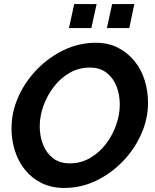

<svg xmlns="http://www.w3.org/2000/svg" viewBox="-20 -927 769 952"><path d="M299 5Q236 5 187 -19Q138 -43 104.5 -84.5Q71 -126 54 -179Q37 -232 37 -290Q37 -371 71 -447Q105 -523 164 -583.5Q223 -644 298 -679.5Q373 -715 455 -715Q518 -715 566 -690Q614 -665 647.5 -623.5Q681 -582 697.5 -528.5Q714 -475 714 -418Q714 -338 680.5 -262.5Q647 -187 588.5 -126.5Q530 -66 455.5 -30.5Q381 5 299 5ZM326 -117Q381 -117 426.5 -143.5Q472 -170 505 -213Q538 -256 556 -307.5Q574 -359 574 -408Q574 -458 557.5 -499.5Q541 -541 508 -566.5Q475 -592 426 -592Q371 -592 325.5 -566Q280 -540 247 -497Q214 -454 195.5 -402.5Q177 -351 177 -301Q177 -252 193.5 -210Q210 -168 243 -142.5Q276 -117 326 -117ZM322 -788 348 -907H459L433 -788ZM510 -788 536 -907H646L621 -788Z"/></svg>

Font: Raleway
Style: Bold Italic
Weight: 700
Italic angle: -12°
Designer: Matt McInerney, Pablo Impallari, Rodrigo Fuenzalida
Foundry: Matt McInerney, Pablo Impallari, Rodrigo Fuenzalida
Version: Version 4.101;RELEASE